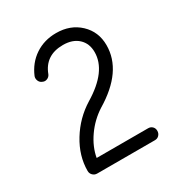

<svg xmlns="http://www.w3.org/2000/svg" viewBox="-125 -794 609 656"><g transform="rotate(-30 180.0 -466.0)"><path d="M71 -223Q61 -223 54 -230Q47 -237 47 -247Q47 -306 81 -361.5Q115 -417 170 -451Q271 -512 271 -587Q271 -621 249 -641.5Q227 -662 189 -662Q119 -662 96 -600Q92 -591 83 -587.5Q74 -584 66 -588Q57 -591 53 -600Q49 -609 52 -618Q70 -661 106 -685Q142 -709 189 -709Q245 -709 281.5 -674.5Q318 -640 318 -587Q318 -485 195 -411Q156 -386 129.5 -348Q103 -310 96 -270H299Q309 -270 315.5 -263.5Q322 -257 322 -247Q322 -237 315.5 -230Q309 -223 299 -223Z"/></g></svg>

Font: Zen Kurenaido
Style: ARC
Weight: 400
Designer: Yoshimichi Ohira
Foundry: Positype
Version: Version 1.001